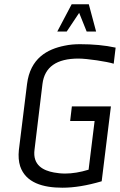

<svg xmlns="http://www.w3.org/2000/svg" viewBox="-20 -865 559 895"><path d="M510 -568 519 -643C469 -654 413 -659 353 -659C328 -659 304 -657 281 -652C201 -636 121 -594 106 -473L68 -166C65 -137 67 -112 74 -90C100 -13 180 10 271 10C326 10 386 0 454 -20L497 -369H315L307 -301H421L393 -74C354 -62 317 -56 284 -56C265 -56 247 -58 231 -61C183 -70 131 -94 141 -168L178 -474C188 -553 244 -592 346 -592C386 -592 479 -578 510 -568ZM247 -718H291L349 -805L384 -718H428L394 -845H314Z"/></svg>

Font: Gamestation Condensed
Style: Italic
Weight: 400
Width: 3
Designer: Jonas Hecksher
Foundry: Jonas Hecksher, Playtypeª, e-types AS
Version: Version 1.003